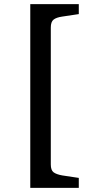

<svg xmlns="http://www.w3.org/2000/svg" viewBox="-20 -794 427 926"><path d="M126 112V-774H360V-726L280 -714Q252 -710 238.5 -699.5Q225 -689 225 -661V-1Q225 27 238.5 37Q252 47 280 52L360 64V112Z"/></svg>

Font: Gabriela
Style: Regular
Weight: 400
Designer: Eduardo Rodriguez Tunni
Foundry: Eduardo Rodriguez Tunni
Version: Version 2.001;gftools[0.9.26]